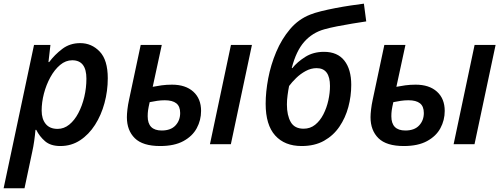

<svg xmlns="http://www.w3.org/2000/svg" viewBox="-47 -785 2741 1045"><path d="M-27.3 239.7 138.2 -540.5H227.5L216.8 -447.3H220.7Q250.5 -487.3 292 -518.8Q333.5 -550.3 389.6 -550.3Q451.7 -550.3 495.6 -504.4Q539.6 -458.5 539.6 -358.9Q539.6 -289.6 521.7 -223.9Q503.9 -158.2 470.2 -105.5Q436.5 -52.7 388.9 -21.5Q341.3 9.8 281.7 9.8Q228.5 9.8 198.2 -16.4Q168 -42.5 150.4 -78.1H146Q143.6 -49.3 139.2 -18.1Q134.8 13.2 128.4 41.5L86.4 239.7ZM266.6 -83.5Q301.3 -83.5 330.1 -106.9Q358.9 -130.4 379.6 -169.9Q400.4 -209.5 411.9 -258.1Q423.3 -306.6 423.3 -356.9Q423.3 -457 346.2 -457Q310.5 -457 280.3 -431.6Q250 -406.2 227.3 -365Q204.6 -323.7 192.1 -275.9Q179.7 -228 179.7 -183.1Q179.7 -137.7 201.7 -110.6Q223.6 -83.5 266.6 -83.5Z M824.7 9.8Q730 9.8 686.8 -32.7Q643.6 -75.2 643.6 -147Q643.6 -164.1 646.5 -189.7Q649.4 -215.3 655.3 -241.7L718.8 -540.5H833.5L784.2 -312.5Q806.2 -316.9 832.8 -320.6Q859.4 -324.2 889.2 -324.2Q962.9 -324.2 1005.1 -286.1Q1047.4 -248 1047.4 -181.2Q1047.4 -130.9 1023.9 -87.4Q1000.5 -43.9 951.2 -17.1Q901.9 9.8 824.7 9.8ZM1095.7 0 1210 -540.5H1324.2L1209.5 0ZM833 -74.7Q882.3 -74.7 908 -102.1Q933.6 -129.4 933.6 -169.9Q933.6 -206.1 912.6 -222.7Q891.6 -239.3 850.1 -239.3Q829.1 -239.3 808.6 -236.3Q788.1 -233.4 767.6 -229Q761.2 -201.2 759 -185.5Q756.8 -169.9 756.8 -152.3Q756.8 -74.7 833 -74.7Z M1594.7 9.8Q1502.4 9.8 1450.7 -47.6Q1398.9 -105 1398.9 -220.2Q1398.9 -284.2 1412.8 -358.2Q1426.8 -432.1 1456.3 -502.2Q1485.8 -572.3 1531.7 -626.5Q1577.6 -680.7 1641.6 -705.6Q1664.1 -714.8 1700.4 -723.9Q1736.8 -732.9 1778.8 -741Q1820.8 -749 1861.6 -755.1Q1902.3 -761.2 1933.6 -765.1L1946.3 -668.5Q1913.1 -663.6 1871.1 -656.7Q1829.1 -649.9 1788.3 -641.8Q1747.6 -633.8 1718.3 -625.5Q1653.3 -607.4 1609.1 -557.6Q1564.9 -507.8 1541 -415L1543.9 -414.1Q1570.8 -447.8 1614.5 -475.3Q1658.2 -502.9 1716.3 -502.9Q1789.6 -502.9 1827.1 -455.3Q1864.7 -407.7 1864.7 -323.2Q1864.7 -261.7 1848.9 -202.6Q1833 -143.6 1800.3 -95.5Q1767.6 -47.4 1716.6 -18.8Q1665.5 9.8 1594.7 9.8ZM1605.5 -84.5Q1641.6 -84.5 1668.5 -106.2Q1695.3 -127.9 1713.1 -162.8Q1731 -197.8 1740 -238.5Q1749 -279.3 1749 -316.9Q1749 -414.1 1676.3 -414.1Q1645.5 -414.1 1616.7 -398.4Q1587.9 -382.8 1564.7 -360.1Q1541.5 -337.4 1526.4 -316.9Q1521.5 -292.5 1518.1 -266.1Q1514.6 -239.7 1514.6 -216.3Q1514.6 -157.2 1535.4 -120.8Q1556.2 -84.5 1605.5 -84.5Z M2150.9 9.8Q2056.2 9.8 2012.9 -32.7Q1969.7 -75.2 1969.7 -147Q1969.7 -164.1 1972.7 -189.7Q1975.6 -215.3 1981.4 -241.7L2044.9 -540.5H2159.7L2110.4 -312.5Q2132.3 -316.9 2158.9 -320.6Q2185.5 -324.2 2215.3 -324.2Q2289.1 -324.2 2331.3 -286.1Q2373.5 -248 2373.5 -181.2Q2373.5 -130.9 2350.1 -87.4Q2326.7 -43.9 2277.3 -17.1Q2228 9.8 2150.9 9.8ZM2421.9 0 2536.1 -540.5H2650.4L2535.6 0ZM2159.2 -74.7Q2208.5 -74.7 2234.1 -102.1Q2259.8 -129.4 2259.8 -169.9Q2259.8 -206.1 2238.8 -222.7Q2217.8 -239.3 2176.3 -239.3Q2155.3 -239.3 2134.8 -236.3Q2114.3 -233.4 2093.8 -229Q2087.4 -201.2 2085.2 -185.5Q2083 -169.9 2083 -152.3Q2083 -74.7 2159.2 -74.7Z"/></svg>

Font: Open Sans SemiBold
Style: Italic
Weight: 600
Italic angle: -12°
Designer: Monotype Design Team
Foundry: Monotype Imaging Inc.
Version: Version 3.003; ttfautohint (v1.8.4)